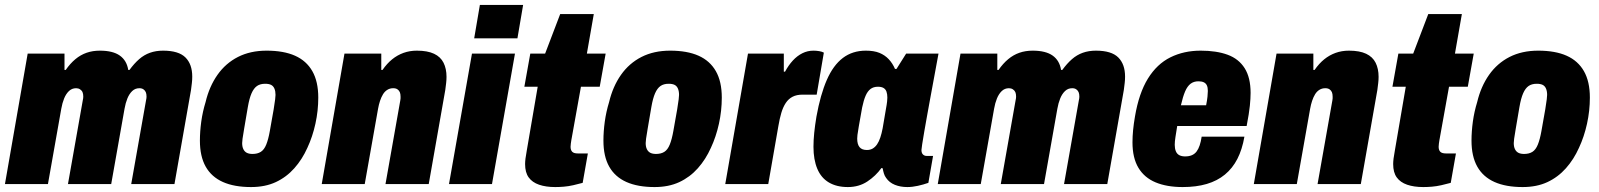

<svg xmlns="http://www.w3.org/2000/svg" viewBox="-23 -745 6471 777"><path d="M-3 0 89 -528H238V-462H243Q261 -488 282 -505.5Q303 -523 327.5 -531.5Q352 -540 381 -540Q434 -540 462 -520Q490 -500 496 -462H501Q520 -488 540 -505.5Q560 -523 584 -531.5Q608 -540 637 -540Q700 -540 727.5 -512.5Q755 -485 755 -435Q755 -422 753.5 -409Q752 -396 750 -381L683 0H508L568 -339Q569 -343 569.5 -347Q570 -351 570 -354Q570 -365 567 -372Q564 -379 557.5 -383.5Q551 -388 541 -388Q524 -388 512 -376.5Q500 -365 492.5 -346.5Q485 -328 481 -305L427 0H252L312 -339Q313 -343 313.5 -347Q314 -351 314 -354Q314 -365 311 -372Q308 -379 301 -383.5Q294 -388 285 -388Q268 -388 256 -376.5Q244 -365 236.5 -346.5Q229 -328 225 -305L171 0Z M993 12Q925 12 879 -8.5Q833 -29 809.5 -70.5Q786 -112 786 -176Q786 -213 791.5 -253Q797 -293 809 -332Q824 -395 857 -442Q890 -489 940 -514.5Q990 -540 1056 -540Q1125 -540 1171 -519.5Q1217 -499 1241 -457Q1265 -415 1265 -350Q1265 -297 1253.5 -244.5Q1242 -192 1221 -147Q1200 -100 1168 -64Q1136 -28 1093 -8Q1050 12 993 12ZM999 -122Q1019 -122 1032.5 -130.5Q1046 -139 1054.5 -160Q1063 -181 1069 -215Q1080 -274 1084.5 -302.5Q1089 -331 1090.5 -343Q1092 -355 1092 -361Q1092 -376 1087.5 -386.5Q1083 -397 1074 -401.5Q1065 -406 1050 -406Q1030 -406 1017 -397Q1004 -388 995 -367.5Q986 -347 980 -312Q970 -253 965 -224Q960 -195 958.5 -183.5Q957 -172 957 -166Q957 -151 962 -141Q967 -131 976 -126.5Q985 -122 999 -122Z M1279 0 1371 -528H1520V-462H1525Q1543 -488 1564 -505Q1585 -522 1610 -531Q1635 -540 1664 -540Q1707 -540 1733.5 -527.5Q1760 -515 1772 -491Q1784 -467 1784 -434Q1784 -422 1782.5 -409Q1781 -396 1779 -381L1712 0H1537L1597 -339Q1598 -343 1598 -347Q1598 -351 1598 -354Q1598 -365 1595 -372Q1592 -379 1585.5 -383.5Q1579 -388 1568 -388Q1555 -388 1544.5 -381.5Q1534 -375 1527 -363.5Q1520 -352 1515 -337Q1510 -322 1507 -305L1453 0Z M1896 -590 1919 -725H2094L2071 -590ZM1794 0 1887 -528H2061L1968 0Z M2224 12Q2186 12 2158.5 2.5Q2131 -7 2116.5 -27Q2102 -47 2102 -81Q2102 -90 2103.5 -103Q2105 -116 2109 -137L2153 -394H2099L2123 -528H2183L2244 -688H2380L2352 -528H2428L2404 -394H2328L2289 -177Q2288 -170 2287 -163.5Q2286 -157 2286 -151Q2286 -138 2292.5 -131Q2299 -124 2316 -124H2356L2335 -5Q2317 0 2297 4.5Q2277 9 2258.5 10.5Q2240 12 2224 12Z M2626 12Q2558 12 2512 -8.5Q2466 -29 2442.5 -70.5Q2419 -112 2419 -176Q2419 -213 2424.5 -253Q2430 -293 2442 -332Q2457 -395 2490 -442Q2523 -489 2573 -514.5Q2623 -540 2689 -540Q2758 -540 2804 -519.5Q2850 -499 2874 -457Q2898 -415 2898 -350Q2898 -297 2886.5 -244.5Q2875 -192 2854 -147Q2833 -100 2801 -64Q2769 -28 2726 -8Q2683 12 2626 12ZM2632 -122Q2652 -122 2665.5 -130.5Q2679 -139 2687.5 -160Q2696 -181 2702 -215Q2713 -274 2717.5 -302.5Q2722 -331 2723.5 -343Q2725 -355 2725 -361Q2725 -376 2720.5 -386.5Q2716 -397 2707 -401.5Q2698 -406 2683 -406Q2663 -406 2650 -397Q2637 -388 2628 -367.5Q2619 -347 2613 -312Q2603 -253 2598 -224Q2593 -195 2591.5 -183.5Q2590 -172 2590 -166Q2590 -151 2595 -141Q2600 -131 2609 -126.5Q2618 -122 2632 -122Z M2912 0 3004 -528H3149V-455H3154Q3168 -481 3185.5 -500Q3203 -519 3224 -529.5Q3245 -540 3269 -540Q3281 -540 3292.5 -538Q3304 -536 3311 -532L3282 -362H3225Q3201 -362 3184.5 -353.5Q3168 -345 3157 -328.5Q3146 -312 3139 -288.5Q3132 -265 3127 -235L3086 0Z M3408 12Q3363 12 3331.5 -6.5Q3300 -25 3284.5 -62Q3269 -99 3269 -151Q3269 -177 3272 -207Q3275 -237 3281 -273Q3297 -362 3323 -421.5Q3349 -481 3388 -510.5Q3427 -540 3481 -540Q3514 -540 3536 -531Q3558 -522 3573.5 -505.5Q3589 -489 3599 -466H3605L3644 -528H3775L3751 -398Q3747 -376 3741 -344Q3735 -312 3729 -278Q3723 -244 3717.5 -213Q3712 -182 3709 -161.5Q3706 -141 3706 -138Q3706 -126 3712 -120Q3718 -114 3727 -114H3753L3734 -5Q3714 2 3691.5 7Q3669 12 3649 12Q3621 12 3598.5 3Q3576 -6 3563 -25Q3557 -33 3554 -43Q3551 -53 3549 -64L3544 -65Q3521 -33 3487 -10.5Q3453 12 3408 12ZM3485 -138Q3499 -138 3509 -144Q3519 -150 3526.5 -161Q3534 -172 3539.5 -188.5Q3545 -205 3549 -226Q3557 -275 3561.5 -299.5Q3566 -324 3567 -334.5Q3568 -345 3568 -350Q3568 -364 3564.5 -374Q3561 -384 3552.5 -389Q3544 -394 3530 -394Q3512 -394 3500 -385Q3488 -376 3480 -357.5Q3472 -339 3466 -310Q3457 -259 3452.5 -234Q3448 -209 3447 -199Q3446 -189 3446 -184Q3446 -161 3455.5 -149.5Q3465 -138 3485 -138Z M3772 0 3864 -528H4013V-462H4018Q4036 -488 4057 -505.5Q4078 -523 4102.5 -531.5Q4127 -540 4156 -540Q4209 -540 4237 -520Q4265 -500 4271 -462H4276Q4295 -488 4315 -505.5Q4335 -523 4359 -531.5Q4383 -540 4412 -540Q4475 -540 4502.5 -512.5Q4530 -485 4530 -435Q4530 -422 4528.5 -409Q4527 -396 4525 -381L4458 0H4283L4343 -339Q4344 -343 4344.5 -347Q4345 -351 4345 -354Q4345 -365 4342 -372Q4339 -379 4332.5 -383.5Q4326 -388 4316 -388Q4299 -388 4287 -376.5Q4275 -365 4267.5 -346.5Q4260 -328 4256 -305L4202 0H4027L4087 -339Q4088 -343 4088.5 -347Q4089 -351 4089 -354Q4089 -365 4086 -372Q4083 -379 4076 -383.5Q4069 -388 4060 -388Q4043 -388 4031 -376.5Q4019 -365 4011.5 -346.5Q4004 -328 4000 -305L3946 0Z M4763 12Q4699 12 4653.5 -7Q4608 -26 4584 -66Q4560 -106 4560 -169Q4560 -193 4562.5 -218.5Q4565 -244 4570 -273Q4586 -368 4622.5 -427Q4659 -486 4713.5 -513Q4768 -540 4836 -540Q4900 -540 4945 -523.5Q4990 -507 5014 -469Q5038 -431 5038 -369Q5038 -347 5035 -317Q5032 -287 5022 -235H4741Q4737 -210 4734 -191Q4731 -172 4731 -159Q4731 -144 4735.5 -133Q4740 -122 4749.5 -117Q4759 -112 4773 -112Q4789 -112 4800.5 -117Q4812 -122 4819.5 -132Q4827 -142 4832 -157Q4837 -172 4840 -192H5013Q5004 -140 4984.5 -102Q4965 -64 4934 -38.5Q4903 -13 4860.5 -0.5Q4818 12 4763 12ZM4756 -319H4858Q4862 -339 4863.5 -353.5Q4865 -368 4865 -377Q4865 -391 4861 -399.5Q4857 -408 4848.5 -412Q4840 -416 4827 -416Q4808 -416 4795 -406Q4782 -396 4773 -375Q4764 -354 4756 -319Z M5051 0 5143 -528H5292V-462H5297Q5315 -488 5336 -505Q5357 -522 5382 -531Q5407 -540 5436 -540Q5479 -540 5505.5 -527.5Q5532 -515 5544 -491Q5556 -467 5556 -434Q5556 -422 5554.5 -409Q5553 -396 5551 -381L5484 0H5309L5369 -339Q5370 -343 5370 -347Q5370 -351 5370 -354Q5370 -365 5367 -372Q5364 -379 5357.5 -383.5Q5351 -388 5340 -388Q5327 -388 5316.5 -381.5Q5306 -375 5299 -363.5Q5292 -352 5287 -337Q5282 -322 5279 -305L5225 0Z M5737 12Q5699 12 5671.5 2.5Q5644 -7 5629.5 -27Q5615 -47 5615 -81Q5615 -90 5616.5 -103Q5618 -116 5622 -137L5666 -394H5612L5636 -528H5696L5757 -688H5893L5865 -528H5941L5917 -394H5841L5802 -177Q5801 -170 5800 -163.5Q5799 -157 5799 -151Q5799 -138 5805.5 -131Q5812 -124 5829 -124H5869L5848 -5Q5830 0 5810 4.5Q5790 9 5771.5 10.5Q5753 12 5737 12Z M6139 12Q6071 12 6025 -8.5Q5979 -29 5955.5 -70.5Q5932 -112 5932 -176Q5932 -213 5937.5 -253Q5943 -293 5955 -332Q5970 -395 6003 -442Q6036 -489 6086 -514.5Q6136 -540 6202 -540Q6271 -540 6317 -519.5Q6363 -499 6387 -457Q6411 -415 6411 -350Q6411 -297 6399.5 -244.5Q6388 -192 6367 -147Q6346 -100 6314 -64Q6282 -28 6239 -8Q6196 12 6139 12ZM6145 -122Q6165 -122 6178.5 -130.5Q6192 -139 6200.5 -160Q6209 -181 6215 -215Q6226 -274 6230.5 -302.5Q6235 -331 6236.5 -343Q6238 -355 6238 -361Q6238 -376 6233.5 -386.5Q6229 -397 6220 -401.5Q6211 -406 6196 -406Q6176 -406 6163 -397Q6150 -388 6141 -367.5Q6132 -347 6126 -312Q6116 -253 6111 -224Q6106 -195 6104.5 -183.5Q6103 -172 6103 -166Q6103 -151 6108 -141Q6113 -131 6122 -126.5Q6131 -122 6145 -122Z"/></svg>

Font: Archivo Condensed Black
Style: Italic
Weight: 900
Width: 3
Italic angle: -10°
Designer: Hector Gatti
Foundry: Omnibus-Type
Version: Version 2.001